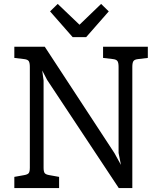

<svg xmlns="http://www.w3.org/2000/svg" viewBox="-20 -958 803 978"><path d="M733 -720V-663L683 -657Q665 -655 659.5 -646.5Q654 -638 654 -617V0H585L220 -551L195 -599L202 -548V-104Q202 -84 207.5 -76.5Q213 -69 231 -66L281 -57V0H53V-57L103 -66Q121 -69 126.5 -76.5Q132 -84 132 -104V-617Q132 -638 126.5 -646.5Q121 -655 103 -657L53 -663V-720H208L563 -178L596 -118L584 -179V-617Q584 -638 578.5 -646.5Q573 -655 556 -657L505 -663V-720ZM534 -900 419 -769H350L235 -900L274 -938L385 -832L495 -938Z"/></svg>

Font: Enriqueta
Style: Regular
Weight: 400
Designer: Viviana Monsalve, Gustavo Ibarra
Foundry: 72Puntos
Version: Version 2.000